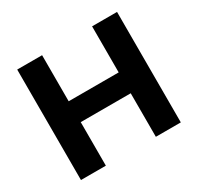

<svg xmlns="http://www.w3.org/2000/svg" viewBox="-150 -877 1086 1054"><g transform="rotate(-30 393.5 -350.0)"><path d="M77.1 0V-700.2H234.9V-408.2H551.8V-700.2H710V0H551.8V-275.9H234.9V0Z"/></g></svg>

Font: TruenoSBd
Style: Demi
Weight: 600
Designer: Julieta Ulanovsky
Foundry: Julieta Ulanovsky
Version: Version 3.001b